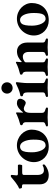

<svg xmlns="http://www.w3.org/2000/svg" viewBox="976 -1666 705 2696"><g transform="rotate(-90 1328.0 -318.5)"><path d="M219 14C296 14 367 -40 367 -52C367 -63 363 -72 356 -72C354 -72 352 -71 350 -70C335 -63 321 -54 283 -54C244 -54 219 -84 219 -145V-334C219 -353 229 -359 259 -359H352C359 -359 365 -380 365 -399C365 -407 360 -419 356 -419H237C221 -419 211 -424 213 -440L219 -499C221 -516 216 -519 204 -519C193 -519 188 -513 179 -506C147 -478 80 -421 33 -404C29 -402 27 -397 27 -394C27 -382 34 -362 43 -362H56C79 -361 87 -356 87 -344V-114C87 -32 131 14 219 14Z M612 14C773 14 855 -95 855 -224C855 -336 757 -433 634 -433C502 -433 399 -323 399 -195C399 -73 492 14 612 14ZM632 -30C577 -30 537 -124 537 -220C537 -292 544 -342 567 -368C581 -382 597 -389 619 -389C677 -389 715 -308 715 -200C715 -138 710 -91 694 -64C680 -41 659 -30 632 -30Z M920 3C960 3 994 -2 1029 -2C1064 -2 1109 3 1149 3C1159 3 1166 -3 1166 -11C1166 -21 1158 -27 1144 -31C1107 -41 1091 -51 1091 -78V-241C1091 -316 1120 -336 1155 -336C1165 -336 1178 -329 1192 -323C1205 -316 1219 -309 1231 -309C1260 -309 1289 -356 1289 -386C1289 -413 1271 -433 1225 -433C1177 -433 1128 -387 1098 -346C1096 -346 1094 -349 1094 -355C1095 -376 1097 -423 1097 -434C1097 -441 1095 -445 1088 -445C1083 -445 1072 -439 1065 -434C1029 -417 972 -397 929 -387C921 -385 917 -380 917 -370C917 -358 924 -354 930 -352C954 -345 960 -327 960 -299V-69C960 -49 952 -40 923 -31C908 -27 900 -22 900 -11C900 -2 909 3 920 3Z M1439 -493C1485 -493 1520 -528 1520 -571C1520 -616 1485 -651 1439 -651C1396 -651 1361 -616 1361 -571C1361 -528 1396 -493 1439 -493ZM1329 3C1368 3 1407 -2 1442 -2C1477 -2 1522 2 1560 2C1569 2 1575 -2 1575 -11C1575 -22 1568 -26 1557 -30C1520 -41 1509 -50 1509 -68V-289C1509 -337 1519 -402 1522 -436C1522 -443 1517 -448 1509 -448C1506 -448 1498 -445 1489 -440C1460 -426 1403 -397 1334 -384C1328 -383 1323 -375 1323 -367C1323 -358 1327 -350 1335 -349C1364 -345 1378 -329 1378 -283V-67C1378 -45 1365 -38 1331 -30C1320 -27 1313 -20 1313 -10C1313 -2 1321 3 1329 3Z M1628 3C1668 3 1702 -2 1737 -2C1772 -2 1799 3 1839 3C1848 3 1856 -3 1856 -11C1856 -21 1848 -27 1836 -31C1817 -38 1800 -42 1800 -69V-305C1800 -311 1802 -319 1808 -324C1832 -341 1853 -350 1882 -350C1921 -349 1946 -319 1946 -268V-69C1946 -42 1931 -37 1911 -31C1900 -27 1891 -22 1891 -11C1891 -2 1900 3 1908 3C1948 3 1978 -2 2013 -2C2048 -2 2079 3 2119 3C2127 3 2136 -2 2136 -11C2136 -22 2127 -27 2116 -31C2096 -37 2078 -42 2078 -69V-289C2078 -377 2025 -432 1955 -432C1893 -432 1851 -406 1805 -363C1804 -364 1803 -372 1803 -378C1803 -397 1808 -425 1808 -435C1808 -441 1807 -447 1799 -447C1794 -447 1786 -442 1781 -439C1743 -419 1682 -399 1637 -389C1630 -387 1627 -380 1627 -372C1627 -361 1632 -355 1638 -354C1662 -349 1669 -326 1669 -298V-69C1669 -42 1651 -37 1631 -31C1619 -27 1608 -22 1608 -11C1608 -2 1619 3 1628 3Z M2390 14C2551 14 2633 -95 2633 -224C2633 -336 2535 -433 2412 -433C2280 -433 2177 -323 2177 -195C2177 -73 2270 14 2390 14ZM2410 -30C2355 -30 2315 -124 2315 -220C2315 -292 2322 -342 2345 -368C2359 -382 2375 -389 2397 -389C2455 -389 2493 -308 2493 -200C2493 -138 2488 -91 2472 -64C2458 -41 2437 -30 2410 -30Z"/></g></svg>

Font: EB Garamond
Style: Bold
Weight: 700
Designer: Georg Duffner and Octavio Pardo
Foundry: Georg Duffner
Version: Version 1.000;PS 001.000;hotconv 1.0.88;makeotf.lib2.5.64775